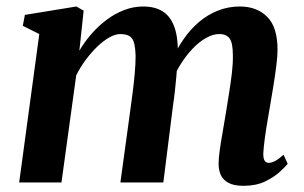

<svg xmlns="http://www.w3.org/2000/svg" viewBox="-20 -576 958 606"><path d="M244 -542.5 230.5 -416Q246.5 -443.5 268.5 -468.8Q290.5 -494 316.5 -513.5Q342.5 -533 371.8 -544.2Q401 -555.5 431.5 -555.5Q468 -555.5 492 -541Q516 -526.5 528.5 -495.8Q541 -465 541.5 -416.5Q541.5 -409 541 -400Q540.5 -391 539.5 -381Q538.5 -371 537 -361L519 -377.5Q536 -418.5 558.8 -451.5Q581.5 -484.5 609.5 -507.8Q637.5 -531 669.5 -543.2Q701.5 -555.5 737 -555.5Q790.5 -555.5 823.2 -523Q856 -490.5 856 -418.5Q856 -399.5 852.2 -369.5Q848.5 -339.5 843.2 -306.5Q838 -273.5 833 -245.5Q828.5 -220 823.8 -191.5Q819 -163 815.5 -136.8Q812 -110.5 811 -91.5Q811 -74 815.8 -68Q820.5 -62 828 -62Q837.5 -62 848.2 -67.8Q859 -73.5 875 -87.5L888 -59Q881 -50 863 -33.5Q845 -17 816.5 -3.2Q788 10.5 748.5 10.5Q718 10.5 700.5 0.8Q683 -9 676.2 -25.2Q669.5 -41.5 670 -61Q670 -77 673.8 -103.5Q677.5 -130 683 -160.5Q688.5 -191 693 -220Q697.5 -248.5 702.8 -280.8Q708 -313 711.8 -344.5Q715.5 -376 715 -401Q715 -440 705 -454.2Q695 -468.5 672 -468.5Q652.5 -468.5 630.8 -456.5Q609 -444.5 587.8 -422.2Q566.5 -400 548.2 -370.2Q530 -340.5 518 -305.5L540 -384.5Q539 -363 537 -338.8Q535 -314.5 532.2 -290Q529.5 -265.5 526 -242.5L495.5 0H360L390 -219Q394 -248 398.2 -280.2Q402.5 -312.5 405.2 -343.5Q408 -374.5 408 -399.5Q407 -441 396.5 -454.8Q386 -468.5 360 -468.5Q344 -468.5 325.2 -458Q306.5 -447.5 287.2 -429Q268 -410.5 250.5 -387Q233 -363.5 220.5 -338L174 0H40.5L104 -468.5L52 -494.5L58.5 -529L221 -555.5Z"/></svg>

Font: Merriweather 48pt
Style: Bold Italic
Weight: 700
Italic angle: -7.8°
Version: Version 2.101